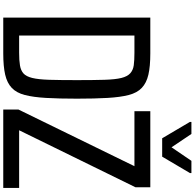

<svg xmlns="http://www.w3.org/2000/svg" viewBox="-28 -1044 1166 1149"><g transform="rotate(90 554.5 -469.0)"><path d="M85 94V-786H299Q377 -786 426.5 -774.5Q476 -763 505.5 -735Q535 -707 548 -657Q561 -607 565.5 -530Q570 -453 570 -347Q570 -239 565.5 -162Q561 -85 548 -35Q535 15 505.5 43Q476 71 426.5 82.5Q377 94 299 94ZM192 -1H295Q341 -1 371 -6Q401 -11 419 -27Q437 -43 446 -79.5Q455 -116 457 -181Q459 -246 459 -347Q459 -447 457 -512Q455 -577 446 -613Q437 -649 418 -666Q399 -683 370 -687Q341 -691 295 -691H192ZM635 94V3L974 -691H645V-786H1100V-697L759 -1H1104V94ZM807 -857 709 -1023V-1032H781L861 -913L942 -1032H1015V-1023L917 -857Z"/></g></svg>

Font: Farlight84_Sys_V01
Style: Regular
Weight: 400
Designer: Ryoko NISHIZUKA  (kana, bopomofo & ideographs); Paul D. Hunt (Latin, Greek & Cyrillic); Sandoll Communications , Soo-you
Foundry: Adobe
Version: Version 2.004;October 29, 2024;FontCreator 14.0.0.2814 64-bi